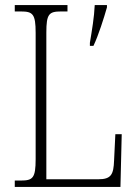

<svg xmlns="http://www.w3.org/2000/svg" viewBox="-20 -734 538 754"><path d="M38 0H453L458 -207H433L428 -104C426 -49 417 -30 366 -30H162V-606C162 -679 172 -689 220 -689H245V-714H38V-689H62C109 -689 120 -679 120 -605V-109C120 -35 109 -25 62 -25H38ZM333 -566V-554H347C367 -596 388 -663 400 -705V-714H352C350 -667 341 -614 333 -566Z"/></svg>

Font: Noto Serif Armenian Condensed ExtraLight
Style: Regular
Weight: 200
Width: 3
Designer: Monotype Design Team
Foundry: Monotype Imaging Inc.
Version: Version 2.008